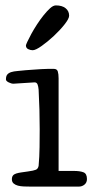

<svg xmlns="http://www.w3.org/2000/svg" viewBox="-20 -691 342 711"><path d="M197 -58H254Q276 -58 289 -53Q302 -48 302 -28Q302 -15 293 -7.5Q284 0 272 0H93Q81 0 68.5 -0.5Q56 -1 46.5 -3.5Q37 -6 30.5 -11.5Q24 -17 24 -27Q24 -36 28 -41Q32 -46 40 -48.5Q48 -51 58.5 -52.5Q69 -54 83 -56Q105 -59 113 -62.5Q121 -66 123 -77Q126 -109 126.5 -146.5Q127 -184 127 -213Q127 -251 126 -286Q125 -321 123 -359Q122 -371 119 -378.5Q116 -386 108 -386Q104 -386 92.5 -385Q81 -384 68.5 -383.5Q56 -383 45 -382Q34 -381 30 -381Q22 -381 12 -386Q2 -391 2 -397Q2 -409 7 -415Q12 -421 21.5 -424Q31 -427 44.5 -428Q58 -429 75 -431Q88 -432 103 -433Q118 -434 132.5 -435Q147 -436 159 -436Q171 -436 179 -436Q191 -436 194 -426.5Q197 -417 197 -401ZM236 -633Q236 -622 219 -600.5Q202 -579 179.5 -558Q157 -537 134.5 -521Q112 -505 101 -505Q93 -505 84.5 -509Q76 -513 76 -523Q76 -525 81.5 -537Q87 -549 96 -565.5Q105 -582 117 -600.5Q129 -619 141.5 -634.5Q154 -650 165.5 -660.5Q177 -671 187 -671Q210 -671 223 -660.5Q236 -650 236 -633Z"/></svg>

Font: Life Savers
Style: Bold
Weight: 700
Designer: Pablo Impallari, Rodrigo Fuenzalida, Brenda Gallo
Foundry: Pablo Impallari, Rodrigo Fuenzalida, Brenda Gallo
Version: Version 3.001; ttfautohint (v0.95) -l 8 -r 50 -G 200 -x 14 -